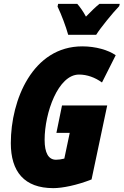

<svg xmlns="http://www.w3.org/2000/svg" viewBox="-20 -964 640 994"><path d="M333 -784H478C501 -821 565 -899 597 -932L600 -944H495C477 -930 454 -908 425 -878C410 -906 394 -928 380 -944H281L278 -930C299 -886 321 -827 333 -784ZM256 10C303 10 378 -5 454 -35L535 -418H301L272 -276H341L313 -143C298 -139 283 -137 270 -137C231 -137 211 -172 211 -240C211 -380 281 -578 389 -578C431 -578 472 -563 508 -537L579 -678C541 -705 475 -724 406 -724C150 -724 36 -448 36 -223C36 -76 105 10 256 10Z"/></svg>

Font: Noto Sans ExtraCondensed Black
Style: Italic
Weight: 900
Width: 2
Italic angle: -12°
Designer: Monotype Design Team
Foundry: Monotype Imaging Inc.
Version: Version 2.013